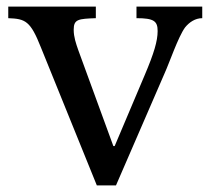

<svg xmlns="http://www.w3.org/2000/svg" viewBox="-20 -550 650 581"><path d="M104 -406 273 11H331L478 -328C493 -361 519 -438 540 -467C553 -483 571 -495 592 -495V-530H393V-495C446 -495 457 -486 457 -456C457 -426 446 -389 418 -323L327 -108H323L217 -398C210 -418 203 -438 203 -460C203 -492 217 -493 270 -495V-530H5V-495C57 -493 72 -487 104 -406Z"/></svg>

Font: Libre Baskerville
Style: Regular
Weight: 400
Designer: Pablo Impallari, Rodrigo Fuenzalida
Foundry: Pablo Impallari, Rodrigo Fuenzalida
Version: Version 1.051;Glyphs 3.2.3 (3260)